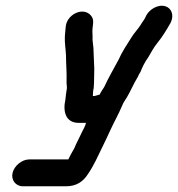

<svg xmlns="http://www.w3.org/2000/svg" viewBox="-20 -492 623 672"><path d="M209 -144C199 -100 211 -62 255 -62H281C279 -52 272 -40 267 -30L253 -1C248 8 244 18 240 27C231 43 225 53 219 66H82C57 66 30 88 24 113C18 138 35 160 60 160H211C247 160 271 144 288 117C308 88 322 56 339 21L353 -8C358 -18 362 -27 366 -36C380 -67 393 -88 407 -121C410 -129 413 -134 415 -137C429 -157 439 -180 451 -203L463 -224C465 -230 469 -236 472 -241C477 -255 488 -277 498 -290C509 -308 517 -325 531 -342C549 -364 562 -386 577 -412C591 -440 579 -464 559 -470C533 -478 503 -459 492 -438C486 -423 479 -417 471 -403C462 -389 449 -376 440 -361C424 -335 407 -311 395 -283C379 -253 359 -219 345 -188C340 -179 333 -171 329 -161C324 -160 317 -158 310 -156H305C306 -166 305 -172 308 -184C310 -207 309 -229 310 -251L309 -275C308 -289 308 -308 307 -324C306 -339 303 -349 304 -364C303 -376 303 -389 305 -402L306 -412C307 -425 303 -434 294 -442C265 -467 213 -439 210 -398L209 -388C208 -381 208 -373 207 -365C206 -340 210 -321 211 -298C211 -268 214 -239 213 -209C212 -198 216 -187 213 -176C211 -163 210 -156 209 -144Z"/></svg>

Font: Electronic
Style: ExBlkIt
Weight: 900
Version: Version 1.011